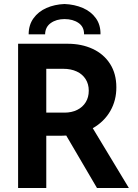

<svg xmlns="http://www.w3.org/2000/svg" viewBox="-20 -938 688 958"><path d="M70.3 -719.7H317.4Q387.2 -719.7 442.4 -694.1Q497.6 -668.5 529.1 -619.4Q560.5 -570.3 560.5 -502.9Q561 -437.5 530.3 -384Q499.5 -330.6 442.9 -298.3L623 0H463.9L310.5 -261.7Q293.9 -260.7 285.2 -260.7H210.9V0H70.3ZM481.4 -766.6H399.4Q399.9 -804.2 371.8 -823.5Q343.8 -842.8 301.8 -842.8Q261.2 -842.8 233.4 -823Q205.6 -803.2 205.1 -766.6H123Q123 -813.5 147.2 -846.9Q171.4 -880.4 211.9 -898.2Q252.4 -916 301.8 -918Q352.1 -916 393.3 -898.2Q434.6 -880.4 458.5 -846.9Q482.4 -813.5 481.4 -766.6ZM301.8 -376Q337.4 -376 365 -389.6Q392.6 -403.3 407.7 -428Q422.9 -452.6 422.9 -485.4Q422.9 -518.6 407.2 -543.2Q391.6 -567.9 362.8 -581.3Q334 -594.7 295.9 -594.7H210.9V-376Z"/></svg>

Font: Reddit Sans Strawberry
Style: Bold
Weight: 700
Designer: Stephen Hutchings
Foundry: Reddit
Version: Version 1.013